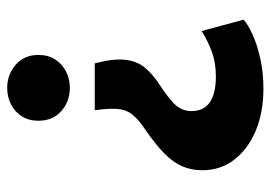

<svg xmlns="http://www.w3.org/2000/svg" viewBox="-132 -624 770 547"><g transform="rotate(90 253.5 -350.0)"><path d="M160 -234.5Q146 -287.5 149.8 -321Q153.5 -354.5 172 -377Q190.5 -399.5 221.5 -419.5Q265.5 -448.5 280.8 -467.2Q296 -486 296 -510Q296 -545 271 -562.2Q246 -579.5 197.5 -579.5Q159.5 -579.5 129 -568.8Q98.5 -558 68 -539L35.5 -658.5Q48.5 -670.5 77.2 -683.8Q106 -697 146 -706Q186 -715 232.5 -715Q298.5 -715 350.8 -693.5Q403 -672 433.8 -632.8Q464.5 -593.5 464.5 -540.5Q464.5 -509.5 453.2 -483.5Q442 -457.5 416.2 -432.2Q390.5 -407 347.5 -377.5Q318.5 -358 305 -340.5Q291.5 -323 289.8 -298.8Q288 -274.5 293.5 -234.5ZM230 15Q192 15 164 -9.2Q136 -33.5 136 -74Q136 -101.5 148.8 -121.5Q161.5 -141.5 183 -152.5Q204.5 -163.5 230 -163.5Q268.5 -163.5 296 -139.2Q323.5 -115 323.5 -74Q323.5 -46.5 310.8 -26.5Q298 -6.5 276.8 4.2Q255.5 15 230 15Z"/></g></svg>

Font: Geologica Cursive SemiBold
Style: Regular
Weight: 600
Designer: Sindre Bremnes, Frode Helland
Foundry: Monokrom Skriftforlag AS
Version: Version 1.010;gftools[0.9.28]